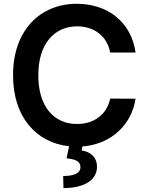

<svg xmlns="http://www.w3.org/2000/svg" viewBox="-20 -757 774 1004"><path d="M382.8 -108.7C264.6 -108.3 180 -196.7 180.4 -363.6C180 -527.7 263.8 -619 383.5 -619.3C471.2 -619 540.5 -568.9 556.1 -482.2H688.9C666.2 -643.5 541.5 -737.2 381.4 -737.2C190.7 -737.2 47.6 -598.7 48.3 -363.6C47.6 -145.6 169.7 -10.3 341.3 7.8L328.1 71C378.6 76 401.3 88.1 400.6 118.6C399.9 149.5 365.1 163.4 310.4 163.4L311.8 226.6C424.4 226.6 487.2 182.2 487.2 115.1C486.9 63.2 451.7 36.2 407 29.8L410.9 8.9C566.8 -3.2 669.4 -110.1 688.9 -240.8L556.1 -241.5C538.7 -156.2 469.1 -108.3 382.8 -108.7Z"/></svg>

Font: Riot Sans 2.0
Style: Bold
Weight: 600
Designer: Rasmus Andersson
Foundry: rsms
Version: Version 3.006;hotconv 1.0.109;makeotfexe 2.5.65596